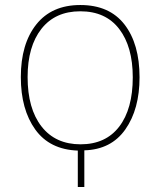

<svg xmlns="http://www.w3.org/2000/svg" viewBox="-20 -745 640 765"><path d="M290 -145Q178 -149 120.5 -229Q63 -309 63 -438Q63 -570 124.5 -647.5Q186 -725 300 -725Q416 -725 476 -647.5Q536 -570 536 -437Q536 -310 479.5 -229.5Q423 -149 316 -146V0H290ZM509 -437Q509 -559 455 -629.5Q401 -700 300 -700Q200 -700 145 -630Q90 -560 90 -438Q90 -312 145.5 -241Q201 -170 301 -170Q401 -170 455 -240.5Q509 -311 509 -437Z"/></svg>

Font: Noto Sans Mono UI Thin
Style: Regular
Weight: 250
Monospace: yes
Designer: Monotype Design team
Foundry: Monotype Imaging Inc.
Version: Version 1.000